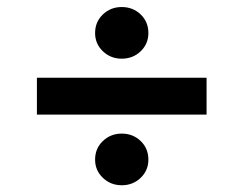

<svg xmlns="http://www.w3.org/2000/svg" viewBox="-20 -634 700 552"><path d="M573.9 -304.6H86.1V-410.6H573.9ZM330 -465.3Q298.2 -465.3 275.8 -486.6Q253.4 -507.9 253.4 -539.1Q253.4 -571.2 275.8 -592.5Q298.2 -613.8 330 -613.8Q362.2 -613.8 384.4 -592.5Q406.6 -571.2 406.6 -539.1Q406.6 -507.9 384.4 -486.6Q362.2 -465.3 330 -465.3ZM330 -101.4Q298.2 -101.4 275.8 -122.7Q253.4 -144 253.4 -175.1Q253.4 -207.3 275.8 -228.6Q298.2 -249.9 330 -249.9Q362.2 -249.9 384.4 -228.6Q406.6 -207.3 406.6 -175.1Q406.6 -144 384.4 -122.7Q362.2 -101.4 330 -101.4Z"/></svg>

Font: Wix Madefor Display
Style: Regular
Weight: 400
Designer: Dalton Maag Ltd
Foundry: Dalton Maag Ltd
Version: Version 3.100